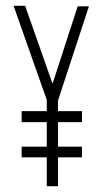

<svg xmlns="http://www.w3.org/2000/svg" viewBox="-20 -645 353 665"><path d="M181 0H142V-100H55V-137H142V-222H55V-260H142V-299L27 -625H67L162 -355L249 -623H288L181 -297V-260H264V-222H181V-137H264V-100H181Z"/></svg>

Font: Inconsolata ExtraCondensed Light
Style: Regular
Weight: 300
Width: 2
Monospace: yes
Designer: Raph Levien, Cyreal, Brenton Simpson
Foundry: Raph Levien, Cyreal, Google
Version: Version 3.100; ttfautohint (v1.8.4.7-5d5b)